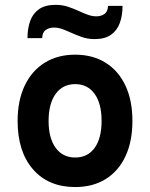

<svg xmlns="http://www.w3.org/2000/svg" viewBox="-20 -744 606 776"><path d="M283.8 12Q175.8 12 113.5 -59.5Q51.2 -130.9 51.2 -255Q51.2 -337.2 79.6 -397.4Q108 -457.5 160.2 -490.2Q212.5 -523 283.8 -523Q355 -523 406.9 -490.4Q458.9 -457.9 487.1 -397.9Q515.2 -337.9 515.2 -255.4Q515.2 -172.6 487.2 -112.7Q459.3 -52.7 407.4 -20.4Q355.4 12 283.8 12ZM283.8 -107.4Q334.5 -107.4 362.6 -146.4Q390.6 -185.3 390.6 -255.4Q390.6 -325.7 362.2 -364.9Q333.9 -404 283.8 -404Q233.5 -404 204.9 -364.5Q176.4 -325 176.4 -255Q176.4 -185.8 204.9 -146.6Q233.5 -107.4 283.8 -107.4ZM362.5 -586Q334.2 -586 310.8 -594.4Q287.3 -602.8 266.8 -612Q249.1 -620.2 232.2 -626.4Q215.3 -632.6 197.5 -632.6Q179 -632.6 165.1 -623Q151.1 -613.4 150.5 -590H91.1Q91.1 -629 102.1 -659.5Q113.1 -689.9 138 -707.1Q162.9 -724.4 204.5 -724.4Q232.9 -724.4 256.2 -716.3Q279.6 -708.3 300 -698.9Q317.5 -690.7 334.8 -684.4Q352 -678 369.5 -678Q388.5 -678 402.2 -687.5Q415.9 -697 416.5 -720.4H475.3Q475.3 -682 464.4 -651.6Q453.6 -621.3 428.8 -603.6Q404.1 -586 362.5 -586Z"/></svg>

Font: Overpass
Style: Regular
Weight: 400
Designer: Delve Withrington, Dave Bailey, Thomas Jockin
Foundry: Delve Fonts LLC
Version: Version 4.000